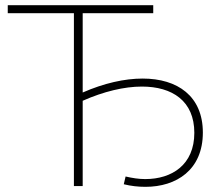

<svg xmlns="http://www.w3.org/2000/svg" viewBox="-20 -720 854 743"><path d="M300 -669H573V-700H10V-669H266V0H300V-330C381 -366 461 -385 529 -385C647 -385 732 -329 732 -206C732 -82 645 -27 542 -27C517 -27 492 -31 466 -37L459 -7C487 0 515 3 543 3C662 3 765 -62 765 -207C765 -348 667 -416 532 -416C462 -416 382 -398 300 -362Z"/></svg>

Font: Talent ExtraLight
Style: Regular
Weight: 200
Designer: Mike Powis
Version: Version 1.001;hotconv 1.0.109;makeotfexe 2.5.65596